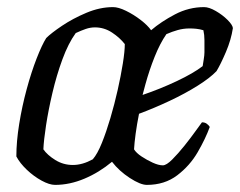

<svg xmlns="http://www.w3.org/2000/svg" viewBox="-20 -520 675 540"><path d="M135 0Q119 0 97 -12Q75 -24 55.5 -42.5Q36 -61 26 -80Q26 -122 34 -171.5Q42 -221 55 -269Q68 -317 83 -355.5Q98 -394 110 -413Q124 -427 154.5 -447.5Q185 -468 223 -484Q261 -500 298 -500Q313 -500 334.5 -489.5Q356 -479 375.5 -464Q395 -449 405 -435Q433 -459 472 -479.5Q511 -500 554 -500Q568 -500 587 -489Q606 -478 620 -464Q634 -450 635 -441Q630 -408 615.5 -374Q601 -340 589 -320Q571 -301 536 -279Q501 -257 457.5 -236.5Q414 -216 371 -200Q365 -170 361.5 -144Q358 -118 357 -100Q363 -90 378 -80Q393 -70 409.5 -62.5Q426 -55 438 -55Q448 -55 464.5 -71.5Q481 -88 499 -110.5Q517 -133 530.5 -152Q544 -171 548 -176Q556 -176 561.5 -172Q567 -168 570 -163Q558 -130 536 -92Q514 -54 478.5 -27Q443 0 393 0Q375 0 345 -19.5Q315 -39 295 -65Q259 -35 217.5 -17.5Q176 0 135 0ZM185 -56Q212 -56 241 -72Q254 -87 266.5 -118Q279 -149 290.5 -188Q302 -227 311 -267Q320 -307 325.5 -341.5Q331 -376 331 -396Q317 -414 295 -428.5Q273 -443 247 -443Q234 -443 221 -438.5Q208 -434 193 -427Q172 -398 155.5 -353Q139 -308 127.5 -259Q116 -210 109.5 -167.5Q103 -125 102 -100Q113 -84 135.5 -70Q158 -56 185 -56ZM448 -424Q430 -398 415 -360.5Q400 -323 389 -283Q385 -268 381 -253Q431 -270 477.5 -292Q524 -314 550 -334Q551 -341 553 -353Q555 -365 555 -373Q555 -392 555 -407Q555 -422 552 -435Q542 -438 532.5 -439Q523 -440 513 -440Q496 -440 480 -435.5Q464 -431 448 -424Z"/></svg>

Font: Texturina 72pt 72pt Regular
Style: Italic
Weight: 400
Italic angle: -11°
Designer: Guillermo Torres Carreño
Foundry: Omnibus-Type
Version: Version 1.002; ttfautohint (v1.8.3)